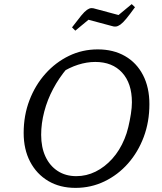

<svg xmlns="http://www.w3.org/2000/svg" viewBox="-20 -904 785 933"><path d="M347 9Q271 9 214.5 -24.5Q158 -58 126.5 -118Q95 -178 95 -258Q95 -343 123 -416.5Q151 -490 200.5 -545.5Q250 -601 315 -632.5Q380 -664 455 -664Q531 -664 587.5 -631.5Q644 -599 675 -539Q706 -479 706 -398Q706 -312 678.5 -238.5Q651 -165 602 -109.5Q553 -54 487.5 -22.5Q422 9 347 9ZM351 -48Q400 -48 444.5 -70Q489 -92 525.5 -132.5Q562 -173 585 -229Q596 -255 603.5 -286.5Q611 -318 616 -350Q621 -382 621 -407Q621 -499 573.5 -551Q526 -603 443 -603Q402 -603 359.5 -589.5Q317 -576 275 -549L306 -572Q267 -526 238.5 -472.5Q210 -419 195 -361.5Q180 -304 180 -249Q180 -188 201 -143Q222 -98 260.5 -73Q299 -48 351 -48ZM346 -755 330 -771Q358 -808 374.5 -828Q391 -848 402.5 -856Q414 -864 423.5 -864.5Q433 -865 444 -861L556 -831L620 -884L636 -869Q610 -833 593.5 -813Q577 -793 565 -784.5Q553 -776 543 -775Q533 -774 522 -778L410 -808Z"/></svg>

Font: Piazzolla Thin
Style: Italic
Weight: 400
Italic angle: -11.3°
Version: Version 2.005